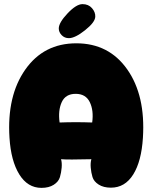

<svg xmlns="http://www.w3.org/2000/svg" viewBox="-20 -909 740 931"><path d="M181 2Q217 2 240.5 -13Q264 -28 270.5 -50Q277 -72 279 -96Q281 -120 276 -137Q309 -134 423 -137Q418 -120 420 -96Q422 -72 428.5 -50.5Q435 -29 458.5 -14Q482 1 518 1Q586 1 626 -63Q666 -127 673 -241Q686 -446 597 -572.5Q508 -699 350 -699Q192 -699 102.5 -571.5Q13 -444 26 -241Q33 -129 73.5 -63.5Q114 2 181 2ZM269 -315Q261 -374 279.5 -414Q298 -454 347 -454Q396 -454 415.5 -413.5Q435 -373 427 -315Q348 -318 269 -315ZM314 -724Q344 -724 392.5 -762.5Q441 -801 442 -828Q443 -850 426 -869.5Q409 -889 380 -889Q350 -889 307.5 -844Q265 -799 265 -771Q265 -753 279 -738.5Q293 -724 314 -724Z"/></svg>

Font: Cherry Bomb
Style: Regular
Weight: 400
Designer: satsuyako
Foundry: satsuyako
Version: Version 4.0